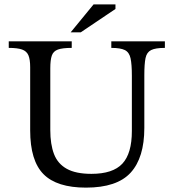

<svg xmlns="http://www.w3.org/2000/svg" viewBox="-20 -846 792 878"><path d="M373 12Q240 12 179 -49.5Q118 -111 118 -250V-539Q118 -574 110 -593Q102 -612 81 -619.5Q60 -627 20 -627V-657H308V-627Q266 -627 245 -619.5Q224 -612 217 -592Q210 -572 210 -534V-251Q210 -186 227 -141.5Q244 -97 285.5 -74Q327 -51 398 -51Q496 -51 539.5 -97.5Q583 -144 583 -247V-499Q583 -552 577 -579.5Q571 -607 551 -617Q531 -627 489 -627V-657H734V-627Q691 -627 671 -617Q651 -607 645.5 -580.5Q640 -554 640 -502V-261Q640 -125 577.5 -56.5Q515 12 373 12ZM349 -698H303L408 -826H508V-805Z"/></svg>

Font: STIX Two Text
Style: Regular
Weight: 400
Designer: Ross Mills, John Hudson & Paul Hanslow, Tiro Typeworks Ltd; with prior portions MicroPress Inc., and Coen Hoffman.
Foundry: Tiro Typeworks Ltd
Version: Version 2.13 b171